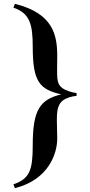

<svg xmlns="http://www.w3.org/2000/svg" viewBox="-20 -763 472 1003"><path d="M151 -4C151 126 135 171 50 200L58 220C236 175 279 37 279 -39C279 -137 266 -203 307 -237C325 -252 359 -261 380 -262V-277C359 -279 325 -289 307 -302C271 -328 279 -362 279 -470C279 -580 258 -693 58 -743L50 -723C135 -694 151 -638 151 -518C151 -335 187 -296 300 -270C186 -243 151 -185 151 -4Z"/></svg>

Font: Ortica Linear
Style: Bold
Weight: 700
Designer: Benedetta Bovani
Foundry: Collletttivo
Version: Version 2.000;Glyphs 3.1.2 (3151)